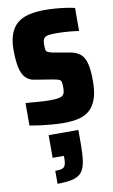

<svg xmlns="http://www.w3.org/2000/svg" viewBox="-108 -691 665 1126"><g transform="rotate(-10 224.5 -128.5)"><path d="M239 35Q207 35 170 32Q133 29 98.5 24.5Q64 20 37 15V-119Q59 -118 77.5 -116Q96 -114 113.5 -113Q131 -112 147.5 -111Q164 -110 178 -110Q215 -110 235 -114Q255 -118 263 -130Q271 -142 271 -168Q271 -190 269 -201.5Q267 -213 256.5 -218Q246 -223 221 -227L111 -245Q80 -250 60 -271Q40 -292 31 -333.5Q22 -375 22 -439Q22 -494 36.5 -532.5Q51 -571 78.5 -594Q106 -617 147 -627Q188 -637 243 -637Q273 -637 306 -634.5Q339 -632 369 -627.5Q399 -623 420 -618V-481Q393 -485 369 -487Q345 -489 325 -490Q305 -491 287 -491Q256 -491 238 -488Q220 -485 212 -474Q204 -463 204 -440Q204 -419 205.5 -408Q207 -397 217 -392Q227 -387 246 -383L338 -367Q374 -362 399.5 -345.5Q425 -329 437 -290.5Q449 -252 449 -178Q449 -116 435.5 -75Q422 -34 396 -9.5Q370 15 331 25Q292 35 239 35ZM140 380V303Q167 303 181 298Q195 293 200 279.5Q205 266 205 243V225H138V90H315V174Q315 234 309 274.5Q303 315 286 338Q269 361 233.5 370.5Q198 380 140 380Z"/></g></svg>

Font: Farlight84_Sys_V01
Style: Bold
Weight: 700
Designer: Monotype Design Team, Nadine Chahine and Nizar Qandah
Foundry: Monotype Imaging Inc.
Version: Version 2.004;October 31, 2024;FontCreator 14.0.0.2814 64-bi